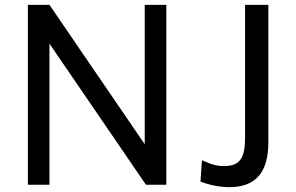

<svg xmlns="http://www.w3.org/2000/svg" viewBox="-20 -762 1221 792"><path d="M577 -742V-167L184 -742H95V0H184V-582L582 0H666V-742ZM1087 -176V-742H991V-196C991 -108 969 -77 903 -77C860 -77 834 -93 813 -101L807 -13C821 -7 872 10 925 10C1032 10 1087 -47 1087 -176Z"/></svg>

Font: 18Franklin
Style: Regular
Weight: 400
Designer: Pablo Impallari, Rodrigo Fuenzalida (Modified by Dan O. Williams)
Version: Version 0.025;PS 000.025;hotconv 1.0.88;makeotf.lib2.5.64775